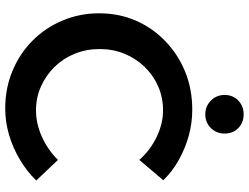

<svg xmlns="http://www.w3.org/2000/svg" viewBox="-129 -816 954 736"><g transform="rotate(90 348.0 -448.0)"><path d="M593 -505Q556 -547 505 -571.5Q454 -596 403 -596Q354 -596 311.5 -577.5Q269 -559 236.5 -525.5Q204 -492 186 -448Q168 -404 168 -353Q168 -302 186 -257.5Q204 -213 236.5 -180Q269 -147 311.5 -128Q354 -109 403 -109Q454 -109 504 -131.5Q554 -154 593 -193L672 -110Q637 -74 591.5 -47Q546 -20 496.5 -5.5Q447 9 396 9Q319 9 252.5 -18.5Q186 -46 136.5 -95Q87 -144 59 -210Q31 -276 31 -351Q31 -427 59 -491.5Q87 -556 138 -605Q189 -654 255.5 -681Q322 -708 401 -708Q452 -708 500.5 -694.5Q549 -681 593 -656.5Q637 -632 671 -597ZM418 -905Q450 -905 471 -884.5Q492 -864 492 -832Q492 -801 471 -779.5Q450 -758 418 -758Q387 -758 365.5 -779.5Q344 -801 344 -832Q344 -864 365.5 -884.5Q387 -905 418 -905Z"/></g></svg>

Font: Alexandria Medium
Style: Regular
Weight: 500
Designer: Mohamed Gaber
Foundry: Kief Type Foundry
Version: Version 5.100